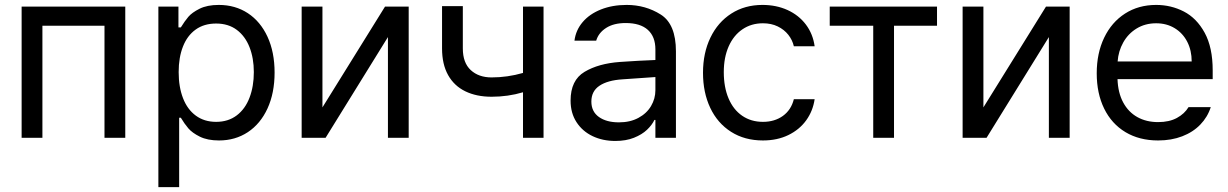

<svg xmlns="http://www.w3.org/2000/svg" viewBox="-20 -557 4963 776"><path d="M67.4 -530.3H486.3V0H402.3V-453.1H151.4V0H67.4Z M620.1 -530.3H701.2V-446.3H710.9Q726.6 -471.7 741.2 -489Q755.9 -506.3 786.6 -521.7Q817.4 -537.1 864.3 -537.1Q930.7 -537.1 981.7 -503.7Q1032.7 -470.2 1061.3 -408.2Q1089.8 -346.2 1089.8 -263.7Q1089.8 -181.2 1061.3 -118.9Q1032.7 -56.6 981.7 -22.9Q930.7 10.7 865.2 10.7Q818.8 10.7 787.8 -4.6Q756.8 -20 741.2 -38.3Q725.6 -56.6 710.9 -81.1H704.1V199.2H620.1ZM853.5 -64.5Q902.3 -64.5 936.8 -90.6Q971.2 -116.7 988.5 -162.4Q1005.9 -208 1005.9 -265.6Q1005.9 -321.8 988.5 -366.2Q971.2 -410.6 937 -436.3Q902.8 -461.9 853.5 -461.9Q804.7 -461.9 770.8 -437.5Q736.8 -413.1 719.5 -368.9Q702.1 -324.7 702.1 -265.6Q702.1 -205.6 719.7 -160.2Q737.3 -114.7 771.5 -89.6Q805.7 -64.5 853.5 -64.5Z M1536.1 -530.3H1631.8V0H1547.9V-407.2L1295.9 0H1199.2V-530.3H1283.2V-123Z M2176.8 0H2093.8V-184.1Q2033.2 -166 1966.8 -166Q1905.8 -166 1860.6 -188Q1815.4 -210 1791 -253.7Q1766.6 -297.4 1766.6 -361.3V-532.2H1850.6V-361.3Q1850.6 -303.2 1882.6 -273.7Q1914.6 -244.1 1966.8 -244.1Q2030.8 -244.1 2093.8 -262.2V-530.3H2176.8Z M2485.4 -306.6Q2518.6 -309.1 2559.8 -311.3Q2601.1 -313.5 2628.9 -314.5V-357.4Q2628.9 -408.7 2598.4 -436.3Q2567.9 -463.9 2508.8 -463.9Q2460.4 -463.9 2429.7 -444.1Q2398.9 -424.3 2389.6 -392.6H2301.8Q2307.1 -435.1 2335 -467.8Q2362.8 -500.5 2408.9 -518.8Q2455.1 -537.1 2512.7 -537.1Q2588.9 -537.1 2650.4 -498.3Q2711.9 -459.5 2711.9 -349.6V0H2628.9V-72.3H2625Q2615.2 -51.8 2595 -32.5Q2574.7 -13.2 2542.2 -0.2Q2509.8 12.7 2466.8 12.7Q2416 12.7 2375 -6.8Q2334 -26.4 2310.1 -63.2Q2286.1 -100.1 2286.1 -150.4Q2286.1 -232.9 2342.5 -266.6Q2398.9 -300.3 2485.4 -306.6ZM2481.4 -62.5Q2526.9 -62.5 2560.3 -80.6Q2593.8 -98.6 2611.3 -128.4Q2628.9 -158.2 2628.9 -192.4V-245.6L2495.1 -236.3Q2435.5 -232.4 2402.8 -210.4Q2370.1 -188.5 2370.1 -146.5Q2370.1 -106 2400.6 -84.2Q2431.2 -62.5 2481.4 -62.5Z M2821.3 -262.7Q2821.3 -342.8 2851.3 -405Q2881.3 -467.3 2935.8 -502.2Q2990.2 -537.1 3061.5 -537.1Q3117.7 -537.1 3163.1 -516.4Q3208.5 -495.6 3237.1 -457.8Q3265.6 -419.9 3272.5 -370.1H3188.5Q3182.6 -395.5 3166 -416.5Q3149.4 -437.5 3123.3 -450.2Q3097.2 -462.9 3063.5 -462.9Q3016.6 -462.9 2980.7 -438.5Q2944.8 -414.1 2925 -369.4Q2905.3 -324.7 2905.3 -265.6Q2905.3 -204.6 2924.6 -159.2Q2943.8 -113.8 2979.7 -89.1Q3015.6 -64.5 3063.5 -64.5Q3110.8 -64.5 3144.3 -88.6Q3177.7 -112.8 3188.5 -156.2H3272.5Q3265.6 -108.4 3238.3 -70.6Q3210.9 -32.7 3166 -11Q3121.1 10.7 3063.5 10.7Q2989.7 10.7 2934.8 -24.2Q2879.9 -59.1 2850.6 -121.1Q2821.3 -183.1 2821.3 -262.7Z M3333.5 -530.3H3767.1V-453.1H3593.3V0H3509.3V-453.1H3333.5Z M4207.5 -530.3H4303.2V0H4219.2V-407.2L3967.3 0H3870.6V-530.3H3954.6V-123Z M4412.6 -260.7Q4412.6 -341.8 4442.6 -404.5Q4472.7 -467.3 4527.1 -502.2Q4581.5 -537.1 4652.8 -537.1Q4712.9 -537.1 4764.6 -510.5Q4816.4 -483.9 4848.9 -424.6Q4881.3 -365.2 4881.3 -272.5V-237.3H4496.6Q4498.5 -182.1 4519.5 -143.1Q4540.5 -104 4576.9 -83.7Q4613.3 -63.5 4660.6 -63.5Q4705.6 -63.5 4736.6 -80.3Q4767.6 -97.2 4783.7 -124H4873.5Q4860.8 -84 4831.3 -53.5Q4801.8 -22.9 4758.1 -6.1Q4714.4 10.7 4660.6 10.7Q4585 10.7 4528.8 -22.9Q4472.7 -56.6 4442.6 -118.2Q4412.6 -179.7 4412.6 -260.7ZM4796.4 -308.6Q4796.4 -353 4778.6 -387.9Q4760.7 -422.9 4728 -442.9Q4695.3 -462.9 4652.8 -462.9Q4608.4 -462.9 4574 -441.9Q4539.6 -420.9 4519.8 -385.5Q4500 -350.1 4497.1 -308.6Z"/></svg>

Font: Pretendard
Style: Regular
Weight: 400
Designer: Base glyphs from Inter by Rasmus Andersson; Hangeul glyphs from Noto Sans CJK(Source Han Sans) by Jang Soo-young and Kan
Foundry: Kil Hyung-jin
Version: Version 1.309